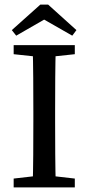

<svg xmlns="http://www.w3.org/2000/svg" viewBox="-20 -809 383 829"><path d="M39 0V-38L161 -52H181L303 -38V0ZM121 0Q123 -69 123.5 -140.5Q124 -212 124 -285V-329Q124 -400 123.5 -471.5Q123 -543 121 -614H221Q219 -544 218.5 -472.5Q218 -401 218 -329V-285Q218 -214 218.5 -142.5Q219 -71 221 0ZM39 -575V-614H303V-575L181 -562H161ZM188 -789 310 -679 292 -655 131 -747H210L50 -655L31 -679L154 -789Z"/></svg>

Font: Lisu Bosa
Style: Regular
Weight: 400
Designer: David Morse, Annie Olsen, Victor Gaultney, Frank Grießhammer (Latin)
Foundry: SIL International
Version: Version 2.000